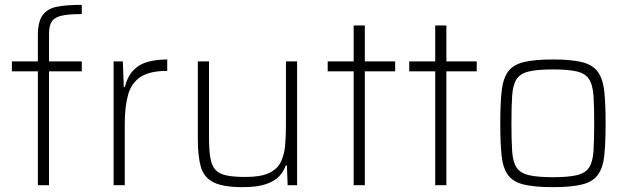

<svg xmlns="http://www.w3.org/2000/svg" viewBox="-20 -763 2587 791"><path d="M136 0V-469H29V-510H136V-617Q136 -674 156 -701Q176 -728 216 -735.5Q256 -743 317 -743V-705Q264 -705 234.5 -698.5Q205 -692 193.5 -674.5Q182 -657 182 -625V-510H317V-469H182V0Z M448 0V-510H486L490 -404H494Q506 -450 531 -475Q556 -500 591.5 -509Q627 -518 669 -518V-471Q597 -471 559 -446Q521 -421 507.5 -372Q494 -323 494 -252V0Z M979 8Q899 8 859.5 -12Q820 -32 807.5 -75.5Q795 -119 795 -190V-510H841V-201Q841 -146 846.5 -113Q852 -80 868 -63Q884 -46 914 -40Q944 -34 992 -34Q1054 -34 1088 -50Q1122 -66 1136.5 -95Q1151 -124 1154.5 -162.5Q1158 -201 1158 -246V-510H1204V0H1165L1162 -81H1157Q1149 -57 1130.5 -37Q1112 -17 1076 -4.5Q1040 8 979 8Z M1437 0V-469H1330V-510H1437V-658H1483V-510H1608V-469H1483V0Z M1773 0V-469H1666V-510H1773V-658H1819V-510H1944V-469H1819V0Z M2258 8Q2181 8 2137 -3Q2093 -14 2072.5 -42.5Q2052 -71 2046.5 -122Q2041 -173 2041 -254Q2041 -335 2046.5 -386.5Q2052 -438 2072.5 -467Q2093 -496 2137 -507Q2181 -518 2258 -518Q2334 -518 2378 -507Q2422 -496 2443 -467Q2464 -438 2469.5 -386.5Q2475 -335 2475 -254Q2475 -173 2469.5 -122Q2464 -71 2443 -42.5Q2422 -14 2378 -3Q2334 8 2258 8ZM2258 -33Q2322 -33 2357 -41.5Q2392 -50 2407 -73Q2422 -96 2425 -140Q2428 -184 2428 -254Q2428 -325 2425 -369Q2422 -413 2407 -436.5Q2392 -460 2357 -468.5Q2322 -477 2258 -477Q2194 -477 2158.5 -468.5Q2123 -460 2108 -436.5Q2093 -413 2090 -369Q2087 -325 2087 -254Q2087 -184 2090 -140Q2093 -96 2108 -73Q2123 -50 2158.5 -41.5Q2194 -33 2258 -33Z"/></svg>

Font: Saira ExtraLight
Style: Regular
Weight: 200
Designer: Hector Gatti with collaboration of the Omnibus-Type team
Foundry: Omnibus-Type
Version: Version 1.100; ttfautohint (v1.8.3)